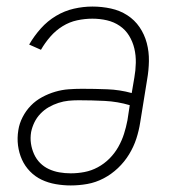

<svg xmlns="http://www.w3.org/2000/svg" viewBox="-20 -558 540 586"><path d="M196 8Q173 8 150 4Q127 0 107 -9.5Q87 -19 71.5 -35Q56 -51 47 -71Q38 -91 35 -114Q32 -137 36 -161Q39 -181 49 -200.5Q59 -220 74 -235.5Q89 -251 108.5 -261.5Q128 -272 148.5 -278Q169 -284 189.5 -285.5Q210 -287 230 -287Q269 -287 307.5 -285.5Q346 -284 382 -274L390 -321Q394 -343 394.5 -366Q395 -389 390 -410Q385 -431 374 -449Q363 -467 345.5 -479Q328 -491 306.5 -496Q285 -501 262 -501Q239 -501 215.5 -496Q192 -491 171 -478Q150 -465 133.5 -446Q117 -427 105 -406L69 -422Q84 -448 104.5 -471Q125 -494 151 -509.5Q177 -525 205.5 -531.5Q234 -538 262 -538Q291 -538 318.5 -532Q346 -526 368.5 -511.5Q391 -497 406 -475Q421 -453 428 -426.5Q435 -400 434.5 -371.5Q434 -343 429 -315L408 -185Q404 -159 396 -134.5Q388 -110 374 -87Q360 -64 340 -45Q320 -26 296 -13.5Q272 -1 246.5 3.5Q221 8 196 8ZM196 -29Q217 -29 238 -33Q259 -37 278.5 -47.5Q298 -58 314 -74Q330 -90 341 -109.5Q352 -129 358.5 -149.5Q365 -170 369 -191L376 -237Q339 -248 299.5 -250Q260 -252 220 -252Q204 -252 189 -250.5Q174 -249 158.5 -244Q143 -239 129 -231Q115 -223 103.5 -211Q92 -199 85 -184.5Q78 -170 75 -155Q72 -137 74.5 -120Q77 -103 84 -87.5Q91 -72 102.5 -60.5Q114 -49 129 -42Q144 -35 161 -32Q178 -29 196 -29Z"/></svg>

Font: Iosevka Slab Extralight
Style: Italic
Weight: 200
Italic angle: -9°
Monospace: yes
Designer: Belleve Invis
Foundry: Belleve Invis
Version: Version 11.1.1; ttfautohint (v1.8.3)